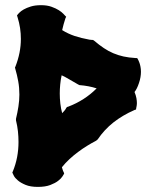

<svg xmlns="http://www.w3.org/2000/svg" viewBox="-20 -712 567 745"><path d="M508.8 -293.9 507.8 -287.1 502 -285.2Q455.1 -264.6 419.9 -236.8Q384.8 -209 358.9 -170.9L353 -166Q335.9 -157.2 318.1 -146.2Q300.3 -135.3 283 -122.3Q265.6 -109.4 249.5 -94.5Q233.4 -79.6 220.2 -63Q221.7 -58.6 223.1 -53.5Q224.6 -48.3 227.1 -43.9L229 -39.1L227.1 -35.2Q226.6 -34.2 221.7 -26.6Q216.8 -19 205.6 -10.3Q194.3 -1.5 175 5.9Q155.8 13.2 127 13.2Q98.1 13.2 79.3 5.4Q60.5 -2.4 49.6 -11.7Q38.6 -21 34.2 -29.1Q29.8 -37.1 29.8 -38.1L27.8 -43L29.8 -46.9Q41 -74.2 46.4 -102.5Q51.8 -130.9 51.8 -161.1Q51.8 -181.6 49.6 -202.4Q47.4 -223.1 42 -245.1V-251Q47.9 -275.4 51.5 -298.8Q55.2 -322.3 55.2 -345.2Q55.2 -371.6 50.8 -396.2Q46.4 -420.9 39.1 -445.8L38.1 -450.2L40 -454.1Q61 -507.8 61 -561Q61 -582 57.9 -603Q54.7 -624 47.9 -646L45.9 -651.9L49.8 -657.2Q50.3 -657.7 55.7 -663.3Q61 -668.9 72 -675.3Q83 -681.6 99.6 -686.8Q116.2 -691.9 139.2 -691.9Q162.6 -691.9 179.7 -685.8Q196.8 -679.7 208.3 -672.4Q219.7 -665 225.6 -658.7Q231.4 -652.3 231.9 -651.9L236.8 -647L233.9 -641.1Q230 -628.9 226.8 -617.7Q223.6 -606.4 221.2 -595.2Q243.7 -581.1 269.3 -572.5Q294.9 -564 327.1 -558.1Q329.6 -558.1 332 -557.6Q334.5 -557.1 336.9 -557.1H340.8L345.2 -554.2Q364.7 -537.6 382.6 -525.6Q400.4 -513.7 419.2 -505.6Q438 -497.6 459 -492.9Q480 -488.3 505.9 -486.8H512.2L515.1 -481.9Q515.6 -481 517.3 -477.5Q519 -474.1 521.2 -468Q523.4 -461.9 525.1 -453.1Q526.9 -444.3 526.9 -433.1Q526.9 -423.8 525.1 -412.8Q523.4 -401.9 519 -389.2Q511.7 -367.2 502 -355Q507.3 -342.3 509.3 -331.3Q511.2 -320.3 511.2 -312Q511.2 -307.6 510.7 -304.4Q510.3 -301.3 509.8 -298.8Q509.3 -296.4 508.8 -293.9ZM288.1 -381.8 282.2 -384.8Q264.6 -394.5 249.3 -403.8Q233.9 -413.1 219.2 -419.9Q215.3 -401.9 213.6 -383.8Q211.9 -365.7 211.9 -349.1Q211.9 -329.6 214.1 -310.3Q216.3 -291 221.2 -272.9Q226.6 -278.3 231 -283.7Q235.4 -289.1 236.8 -293L240.2 -296.9L244.1 -297.9Q308.6 -322.3 355 -369.1Q324.7 -378.9 288.1 -381.8Z"/></svg>

Font: Hanalei Fill
Style: Regular
Weight: 400
Version: Version 1.000